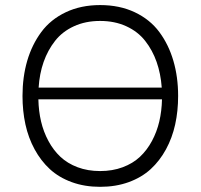

<svg xmlns="http://www.w3.org/2000/svg" viewBox="-20 -720 784 750"><path d="M371.1 9.8Q310.5 9.8 260.3 -8.5Q210 -26.9 174.8 -59.3Q139.6 -91.8 115.2 -136.7Q90.8 -181.6 79.3 -234.1Q67.9 -286.6 67.9 -345.2Q67.9 -419.4 86.4 -482.7Q105 -545.9 141.4 -595Q177.7 -644 236.8 -672.1Q295.9 -700.2 371.1 -700.2Q447.3 -700.2 506.6 -672.1Q565.9 -644 602.3 -595Q638.7 -545.9 657.2 -482.7Q675.8 -419.4 675.8 -345.2Q675.8 -286.1 664.3 -233.9Q652.8 -181.6 628.4 -136.7Q604 -91.8 568.6 -59.3Q533.2 -26.9 482.7 -8.5Q432.1 9.8 371.1 9.8ZM130.9 -377.9H611.8Q607.9 -432.1 591.8 -478Q575.7 -523.9 547.1 -560.3Q518.6 -596.7 473.4 -617.4Q428.2 -638.2 371.1 -638.2Q314 -638.2 268.8 -617.4Q223.6 -596.7 195.1 -560.3Q166.5 -523.9 150.4 -478Q134.3 -432.1 130.9 -377.9ZM612.8 -332H129.9Q130.9 -286.1 140.4 -245.6Q149.9 -205.1 169.2 -169.2Q188.5 -133.3 216.1 -107.4Q243.7 -81.5 283.2 -66.7Q322.8 -51.8 371.1 -51.8Q419.4 -51.8 459.2 -66.7Q499 -81.5 526.6 -107.4Q554.2 -133.3 573.5 -169.2Q592.8 -205.1 602.3 -245.8Q611.8 -286.6 612.8 -332Z"/></svg>

Font: HK Grotesk Light
Style: Regular
Weight: 300
Designer: Alfredo Marco Pradil and Stefan Peev
Foundry: Hanken Design Co.
Version: Version 1.045;PS 001.045;hotconv 1.0.88;makeotf.lib2.5.64775